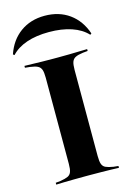

<svg xmlns="http://www.w3.org/2000/svg" viewBox="-120 -832 613 892"><g transform="rotate(-15 186.5 -386.0)"><path d="M175.8 -2.4Q147.6 -2.4 121.4 -2Q95.2 -1.6 73.4 -1.2Q51.6 -0.8 36.3 0V-8.9L59.7 -11.3Q83.9 -15.3 96 -21Q108.1 -26.6 112.9 -39.5Q117.7 -52.4 117.7 -78.2V-492.7Q117.7 -518.5 112.9 -531.5Q108.1 -544.4 96 -550.4Q83.9 -556.5 59.7 -559.7L36.3 -562.1V-571Q51.6 -571 73.4 -570.2Q95.2 -569.4 121.4 -569Q147.6 -568.5 175.8 -568.5H187.9H198.4Q227.4 -568.5 253.2 -569Q279 -569.4 300.8 -570.2Q322.6 -571 337.9 -571V-562.1L314.5 -559.7Q290.3 -556.5 278.2 -550.4Q266.1 -544.4 261.3 -531.5Q256.5 -518.5 256.5 -492.7V-78.2Q256.5 -52.4 261.3 -39.5Q266.1 -26.6 278.2 -21Q290.3 -15.3 314.5 -11.3L337.9 -8.9V0Q322.6 -0.8 300.8 -1.2Q279 -1.6 253.2 -2Q227.4 -2.4 198.4 -2.4H187.9ZM186.3 -771.8Q255.6 -771.8 304.8 -736.3Q354 -700.8 375.8 -636.3L369.4 -631.5Q341.1 -662.1 294.4 -677.8Q247.6 -693.5 186.3 -693.5Q125 -693.5 79 -677.8Q33.1 -662.1 4.8 -631.5L-1.6 -636.3Q20.2 -700.8 69.4 -736.3Q118.5 -771.8 186.3 -771.8Z"/></g></svg>

Font: Playfair 144pt SemiExpanded ExtraBold
Style: Regular
Weight: 800
Width: 6
Designer: Claus Eggers Sørensen
Foundry: Claus Eggers Sørensen
Version: Version 2.203